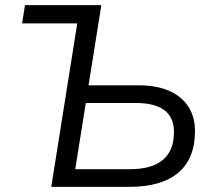

<svg xmlns="http://www.w3.org/2000/svg" viewBox="-20 -725 830 745"><path d="M178.9 0 279.7 -634.1H65.8L76.9 -705H373.3L323.6 -394H515.9Q589.6 -394 638.4 -371.6Q687.2 -349.2 711.9 -309.6Q736.6 -269.9 736.6 -216.5Q736.6 -109.7 671.7 -54.8Q606.9 0 481.9 0ZM272 -68.6H484.9Q569.7 -68.6 612.3 -104.8Q655 -140.9 655 -212.7Q655 -269.2 618.1 -297.3Q581.2 -325.4 507.3 -325.4H312.9Z"/></svg>

Font: Nunito Sans 12pt ExtraLight
Style: Italic
Weight: 200
Italic angle: -9°
Designer: Vernon Adams
Foundry: Vernon Adams
Version: Version 3.101;gftools[0.9.27]